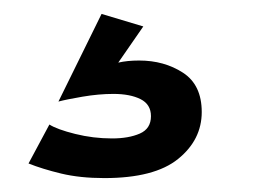

<svg xmlns="http://www.w3.org/2000/svg" viewBox="-20 -52 383 276"><path d="M51 127Q62 134 88 140.5Q114 147 141 147Q165 147 181 140Q197 133 197 115Q197 98 182 90.5Q167 83 143 83Q122 83 98.5 87Q75 91 64 94L126 -32L186 -14L150 38Q163 35 180 35Q216 35 243 52.5Q270 70 270 109Q270 149 236 176.5Q202 204 130 204Q95 204 68 197.5Q41 191 21 183Z"/></svg>

Font: Oxford Sans
Style: Regular
Weight: 800
Designer: Matt McInerney, Pablo Impallari, Rodrigo Fuenzalida
Foundry: Matt McInerney, Pablo Impallari, Rodrigo Fuenzalida
Version: Version 3.000g; ttfautohint (v1.5) -l 8 -r 28 -G 28 -x 14 -D